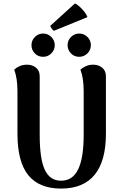

<svg xmlns="http://www.w3.org/2000/svg" viewBox="-20 -1088 713 1122"><path d="M599 -307Q599 -147 533 -66.5Q467 14 337 14Q209 14 145.5 -64Q82 -142 82 -307V-555Q82 -631 63 -681Q74 -692 93.5 -701Q113 -710 138 -710Q170 -710 191 -692Q212 -674 212 -643V-300Q212 -159 242 -95.5Q272 -32 337 -32Q405 -32 437 -99Q469 -166 469 -300V-555Q469 -631 450 -681Q462 -692 481 -701Q500 -710 524 -710Q556 -710 577.5 -692Q599 -674 599 -643ZM164 -824Q164 -852 184 -872Q204 -892 232 -892Q260 -892 280 -872Q300 -852 300 -824Q300 -796 280 -776Q260 -756 232 -756Q203 -756 183.5 -776Q164 -796 164 -824ZM375 -824Q375 -852 395 -872Q415 -892 443 -892Q471 -892 491 -872Q511 -852 511 -824Q511 -796 491 -776Q471 -756 443 -756Q414 -756 394.5 -776Q375 -796 375 -824ZM295 -908Q289 -911 281.5 -922Q274 -933 274 -937L418 -1068Q436 -1060 459.5 -1035Q483 -1010 491 -988Z"/></svg>

Font: Arima Madurai Black
Style: Regular
Weight: 900
Designer: Joana Correia and Natanael Gama
Foundry: NDISCOVER
Version: Version 1.020